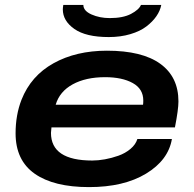

<svg xmlns="http://www.w3.org/2000/svg" viewBox="-20 -744 784 776"><path d="M419.9 -594.2Q327.1 -594.2 280.5 -627Q233.9 -659.7 233.9 -706.1Q233.9 -712.4 235.8 -724.1H316.9Q316.9 -700.2 349.9 -685.5Q382.8 -670.9 423.8 -670.9Q477.1 -670.9 509.3 -687.7Q541.5 -704.6 549.8 -724.1H631.8Q627.4 -700.7 612.1 -678.5Q596.7 -656.2 571.5 -637Q546.4 -617.7 506.8 -606Q467.3 -594.2 419.9 -594.2ZM339.8 12.2Q197.3 12.2 120.1 -42Q43 -96.2 43 -205.1Q43 -279.3 66.9 -340.8Q105 -437.5 196.3 -488.3Q287.6 -539.1 412.1 -539.1Q554.7 -539.1 627.9 -486.1Q701.2 -433.1 701.2 -334Q701.2 -301.8 687 -229H188Q186 -213.4 186 -207Q186 -95.2 353 -95.2Q377 -95.2 404.1 -100.1Q431.2 -105 458.7 -114.7Q486.3 -124.5 507.3 -142.1Q528.3 -159.7 535.2 -182.1H674.8Q660.2 -96.7 570.3 -42.2Q480.5 12.2 339.8 12.2ZM205.1 -320.8H558.1Q559.1 -326.7 559.1 -337.9Q559.1 -384.8 516.4 -408.4Q473.6 -432.1 404.8 -432.1Q326.7 -432.1 273.7 -403.1Q220.7 -374 205.1 -320.8Z"/></svg>

Font: Archivo Expanded SemiBold
Style: Italic
Weight: 600
Width: 7
Italic angle: -10°
Designer: Hector Gatti
Foundry: Omnibus-Type
Version: Version 2.001